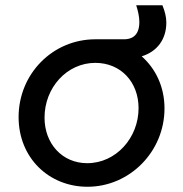

<svg xmlns="http://www.w3.org/2000/svg" viewBox="-20 -701 697 733"><path d="M314 12C475 12 608 -122 608 -287C608 -370 574 -439 521 -486C580 -504 615 -551 615 -615C615 -637 609 -659 600 -681H500C507 -659 512 -637 512 -617C512 -561 479 -551 454 -551H344C181 -551 51 -419 51 -254C51 -98 167 12 314 12ZM150 -252C150 -366 235 -461 344 -461C441 -461 509 -388 509 -288C509 -175 423 -78 313 -78C218 -78 150 -152 150 -252Z"/></svg>

Font: Mluvka Medium
Style: Italic
Weight: 500
Italic angle: -8°
Designer: Modified by Jiří Krblich, Original typeface by Gumpita Rahayu
Foundry: Gumpita Rahayu & Jiří Krblich
Version: Version 2.000;Glyphs 3.1.1 (3134)